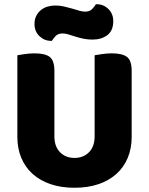

<svg xmlns="http://www.w3.org/2000/svg" viewBox="-20 -869 704 907"><path d="M332 18Q269 18 219 1Q169 -16 134 -47.5Q99 -79 80.5 -123.5Q62 -168 62 -222V-608Q74 -610 97 -613.5Q120 -617 143 -617Q193 -617 215 -600Q237 -583 237 -534V-225Q237 -177 263.5 -150Q290 -123 332 -123Q374 -123 400.5 -150Q427 -177 427 -225V-608Q439 -610 462 -613.5Q485 -617 508 -617Q558 -617 580 -600Q602 -583 602 -534V-222Q602 -168 583.5 -123.5Q565 -79 530 -47.5Q495 -16 445 1Q395 18 332 18ZM241 -843Q262 -843 282 -838.5Q302 -834 320.5 -828.5Q339 -823 354.5 -818.5Q370 -814 382 -814Q404 -814 416 -827Q428 -840 433 -849H437Q469 -849 492 -826.5Q515 -804 515 -769Q515 -724 487 -703Q459 -682 417 -682Q393 -682 372.5 -686.5Q352 -691 335 -696.5Q318 -702 303 -706.5Q288 -711 276 -711Q254 -711 242.5 -698.5Q231 -686 225 -676H221Q190 -676 166.5 -698Q143 -720 143 -756Q143 -778 151.5 -794.5Q160 -811 174 -822Q188 -833 205.5 -838Q223 -843 241 -843Z"/></svg>

Font: Baloo 2 ExtraBold
Style: Regular
Weight: 800
Designer: Sarang Kulkarni and Ek Type
Foundry: Ek Type
Version: Version 1.640;hotconv 1.0.111;makeotfexe 2.5.65597; ttfautoh